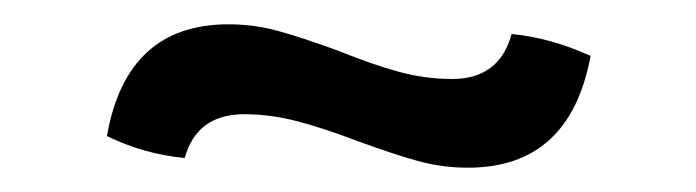

<svg xmlns="http://www.w3.org/2000/svg" viewBox="-20 -345 573 158"><path d="M274 -229Q245 -240 223.5 -245.5Q202 -251 181 -251Q142 -251 132 -215Q99 -218 68 -233Q84 -325 168 -325Q189 -325 209 -319.5Q229 -314 259 -303Q286 -292 308 -286Q330 -280 352 -280Q391 -280 401 -317Q433 -314 466 -299Q449 -207 365 -207Q344 -207 324 -212.5Q304 -218 274 -229Z"/></svg>

Font: Mirza Medium
Style: Regular
Weight: 500
Designer: Arabic design by Kourosh Beigpour, Latin design by Eduardo Tunni, engineering by Lasse Fister
Version: Version 1.0010g